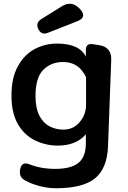

<svg xmlns="http://www.w3.org/2000/svg" viewBox="-20 -799 680 1022"><path d="M278 203Q220 203 163 183Q148 178 135 172Q122 166 111 160Q94 150 88.5 134.5Q83 119 88 99Q93 79 104.5 73.5Q116 68 135 75Q198 100 274 100Q356 100 396 69Q437 37 437 -36V-84Q385 -24 288 -24Q224 -24 168 -51Q111 -78 76 -137Q41 -196 41 -292Q41 -385 75 -446Q108 -507 163 -537Q219 -567 282 -567Q404 -567 437 -497V-533Q437 -569 473 -564L506 -559Q575 -549 572 -479L555 -20Q550 99 485 151Q420 203 278 203ZM317 -109Q371 -109 404.5 -149.5Q438 -190 438 -239V-388Q400 -469 316 -469Q252 -469 210.5 -427.5Q169 -386 169 -288Q169 -224 189 -184.5Q209 -145 243 -127Q277 -109 317 -109ZM184 -644Q168 -676 199 -697L307 -764Q360 -799 404 -753Q448 -707 389 -685L234 -624Q201 -611 184 -644Z"/></svg>

Font: MaokenZhuyuanTi
Style: Regular
Weight: 400
Designer: Fontworks Inc & LongZhuTi team: ZERO子、时光羊、荆南、频凡、刘鹏、Little White Dog、帆影Magmeta、奈白不弍、白日月球、ChaoTawei、雨三（排名不分先后）
Version: Version 1.000; 20230222